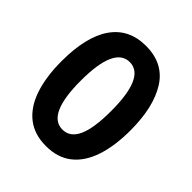

<svg xmlns="http://www.w3.org/2000/svg" viewBox="-201 -855 996 996"><g transform="rotate(45 296.5 -357.5)"><path d="M550 -358Q550 -244 522.5 -161.5Q495 -79 439 -34.5Q383 10 297 10Q211 10 154.5 -35Q98 -80 70.5 -163Q43 -246 43 -359Q43 -539 108 -632Q173 -725 297 -725Q426 -725 488 -626.5Q550 -528 550 -358ZM185 -358Q185 -111 297 -111Q353 -111 380.5 -171.5Q408 -232 408 -358Q408 -606 297 -606Q185 -606 185 -358Z"/></g></svg>

Font: Noto Sans Armenian ExtraCondensed
Style: Bold
Weight: 700
Width: 2
Designer: Monotype Design Team
Foundry: Monotype Imaging Inc.
Version: Version 2.008; ttfautohint (v1.8.4.7-5d5b)